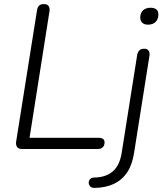

<svg xmlns="http://www.w3.org/2000/svg" viewBox="-20 -731 800 942"><path d="M88 0Q72 0 64.5 -9Q57 -18 59 -35L162 -683Q165 -698 173 -704.5Q181 -711 196 -711Q211 -711 218 -702Q225 -693 223 -677L125 -55H464Q478 -55 485.5 -49.5Q493 -44 493 -33Q493 -16 483.5 -8Q474 0 461 0ZM443 191Q432 191 425.5 186Q419 181 416.5 173.5Q414 166 416 158.5Q418 151 424 146Q430 141 440 140Q497 140 532 111Q567 82 577 19L653 -461Q656 -477 664.5 -484.5Q673 -492 688 -492Q702 -492 709 -482.5Q716 -473 713 -456L638 18Q629 77 604 114.5Q579 152 539 171Q499 190 443 191ZM706 -610Q688 -610 678 -619.5Q668 -629 668 -646Q669 -669 682.5 -681Q696 -693 719 -693Q738 -693 748 -684Q758 -675 757 -657Q756 -635 742.5 -622.5Q729 -610 706 -610Z"/></svg>

Font: Nunito ExtraLight Light
Style: Italic
Weight: 300
Italic angle: -9°
Version: Version 3.602